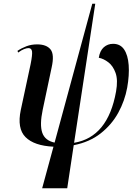

<svg xmlns="http://www.w3.org/2000/svg" viewBox="-20 -780 745 1034"><path d="M207 234 268 10Q164 5 117.5 -41.5Q71 -88 92 -188L145 -435Q155 -485 152.5 -503Q150 -521 133 -521Q124 -521 109.5 -515.5Q95 -510 78 -497L74 -506Q96 -521 122.5 -531Q149 -541 180 -541Q230 -541 252 -514Q274 -487 258 -416L210 -189Q193 -108 207.5 -65.5Q222 -23 274 -12L477 -760H493L379 -11Q561 -41 605 -287Q616 -349 602.5 -387Q589 -425 563.5 -444.5Q538 -464 512 -469Q518 -507 539 -525.5Q560 -544 589 -544Q628 -544 648.5 -513.5Q669 -483 673 -429.5Q677 -376 665 -308Q652 -237 617 -173Q582 -109 522.5 -62Q463 -15 377 2L342 234Z"/></svg>

Font: Noto Serif Display Condensed SemiBold
Style: Italic
Weight: 600
Width: 3
Italic angle: -12°
Designer: Monotype Design Team
Foundry: Monotype Imaging Inc.
Version: Version 2.009